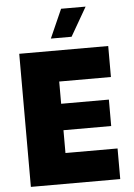

<svg xmlns="http://www.w3.org/2000/svg" viewBox="-60 -961 701 1006"><g transform="rotate(-5 290.0 -458.0)"><path d="M61 -700H529V-537H257V-420H508V-281H257V-161H531V0H61ZM300 -916H429L342 -765H233Z"/></g></svg>

Font: Chess Sans ExtraBold
Style: Regular
Weight: 800
Designer: Wolf Bōese
Foundry: Wolf Bōese
Version: Version 7.223